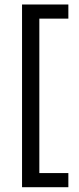

<svg xmlns="http://www.w3.org/2000/svg" viewBox="-20 -695 346 837"><path d="M278 121.1H76.1V-675.4H278V-613.8H151.5V59.5H278Z"/></svg>

Font: Anek Devanagari Medium
Style: Regular
Weight: 500
Designer: Kailash Malviya (Devanagari) & Yesha Goshar (Latin)
Foundry: Ek Type
Version: Version 1.003